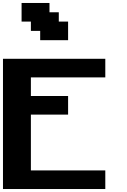

<svg xmlns="http://www.w3.org/2000/svg" viewBox="-20 -1270 852 1290"><path d="M0 0H687.5V-125H187.5V-500H437.5V-625H187.5V-750H687.5V-875H0ZM250 -1000H437.5V-1125H375V-1187.5H312.5V-1250H125V-1125H187.5V-1062.5H250Z"/></svg>

Font: Faithful 32x
Style: Semibold
Weight: 400
Foundry: Faithful Resource Pack
Version: Version 1.0; January 27, 2023